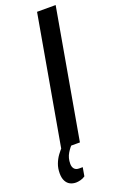

<svg xmlns="http://www.w3.org/2000/svg" viewBox="-205 -732 601 960"><g transform="rotate(-20 95.5 -252.5)"><path d="M10 0 131 -687H230L109 0ZM23 182Q6 182 -8 175Q-22 168 -30.5 152Q-39 136 -39 111Q-39 84 -30.5 61.5Q-22 39 -8.5 20.5Q5 2 19 -12H72L71 -8Q56 5 41.5 29Q27 53 27 84Q27 101 35.5 111Q44 121 61 121H80L72 167Q61 175 47 178.5Q33 182 23 182Z"/></g></svg>

Font: Archivo ExtraCondensed Medium
Style: Italic
Weight: 500
Width: 2
Italic angle: -10°
Designer: Hector Gatti
Foundry: Omnibus-Type
Version: Version 2.001